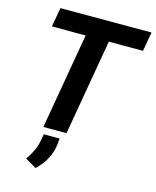

<svg xmlns="http://www.w3.org/2000/svg" viewBox="-137 -804 929 1145"><g transform="rotate(15 327.0 -231.5)"><path d="M653.8 -710.9H91.3L70.3 -592.3H278.8L176.3 0H319.3L421.9 -592.3H632.8ZM194.8 248.5C249.5 196.8 279.8 137.2 285.2 70.3L287.6 41.5H190.4L182.1 86.4C173.8 127 155.3 168 126 208.5Z"/></g></svg>

Font: Roboto
Style: Bold Italic
Weight: 700
Italic angle: -12°
Designer: Google
Version: Version 2.137; 2017